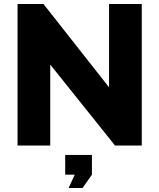

<svg xmlns="http://www.w3.org/2000/svg" viewBox="-20 -730 799 963"><path d="M232 -406 557 0H691V-710H527V-292L198 -710H68V0H232ZM324 213H394L441 146V47H307V146H355Z"/></svg>

Font: FIGSv2-sans-serif ExtraBold
Style: Regular
Weight: 800
Designer: Matt McInerney, Pablo Impallari, Rodrigo Fuenzalida,Mirko Velimirovic
Foundry: Matt McInerney, Pablo Impallari, Rodrigo Fuenzalida
Version: Version 4.021;hotconv 1.0.109;makeotfexe 2.5.65596